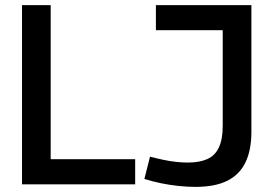

<svg xmlns="http://www.w3.org/2000/svg" viewBox="-20 -720 1057 750"><path d="M66 0V-700H178V-98H508V0ZM544 -21 566 -108Q593 -101 619 -95.5Q645 -90 669.5 -87.5Q694 -85 714 -85Q759 -85 789.5 -98.5Q820 -112 835 -144Q850 -176 850 -228V-602H589V-700H962V-205Q962 -134 939 -86Q916 -38 868 -14Q820 10 744 10Q713 10 678.5 6.5Q644 3 610 -4Q576 -11 544 -21Z"/></svg>

Font: Georama ExtraCondensed Thin Medium
Style: Regular
Weight: 500
Version: Version 1.001